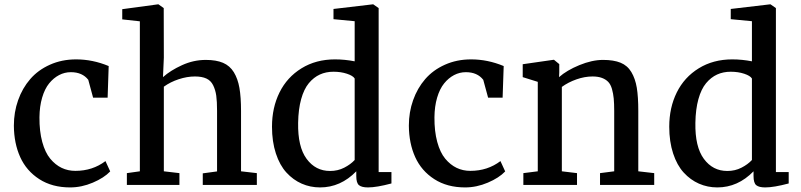

<svg xmlns="http://www.w3.org/2000/svg" viewBox="-20 -840 3638 872"><path d="M43 -269.5Q43 -330.6 62.3 -385Q81.5 -439.5 117.2 -480.7Q152.8 -522 206.8 -546.1Q260.7 -570.3 325.7 -570.3Q400.9 -570.3 473.6 -540L468.8 -396.5H402.8L380.9 -477.5Q354 -512.2 301.8 -512.2Q273.4 -512.2 248.3 -499Q223.1 -485.8 203.1 -461.2Q183.1 -436.5 171.4 -396.7Q159.7 -356.9 159.2 -307.6Q158.7 -243.7 171.9 -195.3Q185.1 -147 208.3 -119.1Q231.4 -91.3 260 -77.6Q288.6 -64 322.3 -64Q400.4 -64 459 -108.4L480.5 -61.5Q452.6 -32.2 401.6 -10.5Q350.6 11.2 298.3 11.2Q216.8 11.2 158.4 -26.4Q100.1 -64 71.8 -126.5Q43.5 -189 43 -269.5Z M556.2 0V-53.7L615.2 -62V-743.2L535.2 -752V-798.3L697.3 -820.3H699.7L723.6 -803.2L724.1 -578.1L720.2 -489.7Q753.9 -520 806.4 -543.9Q858.9 -567.9 914.6 -567.9Q961.9 -567.9 992.9 -554.7Q1023.9 -541.5 1042 -512Q1060.1 -482.4 1067.4 -440.7Q1074.7 -398.9 1074.7 -335.9V-62L1146.5 -53.7V0H900.9V-52.7L965.8 -61.5V-336.4Q965.8 -378.9 962.2 -405.3Q958.5 -431.6 948 -452.9Q937.5 -474.1 917.2 -483.4Q897 -492.7 865.2 -492.7Q829.6 -492.7 791.7 -480.2Q753.9 -467.8 724.1 -446.3V-62L794.9 -53.7V0Z M1433.6 11.2Q1389.2 11.2 1350.3 -5.9Q1311.5 -22.9 1281 -56.2Q1250.5 -89.4 1232.9 -143.1Q1215.3 -196.8 1215.3 -264.6Q1215.3 -351.1 1249.5 -420.2Q1283.7 -489.3 1349.4 -529.8Q1415 -570.3 1501.5 -570.3Q1545.9 -570.3 1590.8 -561.5V-743.7L1494.6 -752.9V-799.3L1672.9 -820.3H1675.3L1699.7 -803.2V-58.6H1757.8V-6.8Q1690.4 11.2 1651.4 11.2Q1623 11.2 1610.6 1.2Q1598.1 -8.8 1598.1 -40.5V-62Q1526.9 11.2 1433.6 11.2ZM1479 -63.5Q1514.2 -63.5 1543.2 -78.4Q1572.3 -93.3 1590.8 -113.3V-483.4Q1583 -496.1 1555.7 -505.1Q1528.3 -514.2 1494.6 -514.2Q1460.4 -514.2 1432.6 -501.5Q1404.8 -488.8 1382.6 -462.2Q1360.4 -435.5 1347.7 -389.6Q1335 -343.8 1334 -282.2Q1332 -173.3 1372.6 -118.4Q1413.1 -63.5 1479 -63.5Z M1836.9 -269.5Q1836.9 -330.6 1856.2 -385Q1875.5 -439.5 1911.1 -480.7Q1946.8 -522 2000.7 -546.1Q2054.7 -570.3 2119.6 -570.3Q2194.8 -570.3 2267.6 -540L2262.7 -396.5H2196.8L2174.8 -477.5Q2147.9 -512.2 2095.7 -512.2Q2067.4 -512.2 2042.2 -499Q2017.1 -485.8 1997.1 -461.2Q1977.1 -436.5 1965.3 -396.7Q1953.6 -356.9 1953.1 -307.6Q1952.6 -243.7 1965.8 -195.3Q1979 -147 2002.2 -119.1Q2025.4 -91.3 2054 -77.6Q2082.5 -64 2116.2 -64Q2194.3 -64 2252.9 -108.4L2274.4 -61.5Q2246.6 -32.2 2195.6 -10.5Q2144.5 11.2 2092.3 11.2Q2010.7 11.2 1952.4 -26.4Q1894 -64 1865.7 -126.5Q1837.4 -189 1836.9 -269.5Z M2356.9 0V-53.7L2422.4 -62V-468.3L2354 -489.7V-548.3L2493.7 -568.4H2496.1L2520 -548.8V-510.7L2519 -489.7Q2553.7 -520.5 2611.3 -544.2Q2668.9 -567.9 2718.8 -567.9Q2767.1 -567.9 2798.3 -555.2Q2829.6 -542.5 2847.4 -512.7Q2865.2 -482.9 2872.1 -441.7Q2878.9 -400.4 2878.9 -335.9V-62L2951.2 -53.7V0H2705.1V-53.7L2769.5 -62V-336.4Q2769.5 -370.1 2767.3 -392.8Q2765.1 -415.5 2759.3 -436Q2753.4 -456.5 2742.4 -468Q2731.4 -479.5 2713.9 -486.1Q2696.3 -492.7 2670.9 -492.7Q2635.3 -492.7 2597.9 -479.5Q2560.5 -466.3 2531.7 -445.3V-62L2600.6 -53.7V0Z M3237.8 11.2Q3193.4 11.2 3154.5 -5.9Q3115.7 -22.9 3085.2 -56.2Q3054.7 -89.4 3037.1 -143.1Q3019.5 -196.8 3019.5 -264.6Q3019.5 -351.1 3053.7 -420.2Q3087.9 -489.3 3153.6 -529.8Q3219.2 -570.3 3305.7 -570.3Q3350.1 -570.3 3395 -561.5V-743.7L3298.8 -752.9V-799.3L3477.1 -820.3H3479.5L3503.9 -803.2V-58.6H3562V-6.8Q3494.6 11.2 3455.6 11.2Q3427.2 11.2 3414.8 1.2Q3402.3 -8.8 3402.3 -40.5V-62Q3331.1 11.2 3237.8 11.2ZM3283.2 -63.5Q3318.4 -63.5 3347.4 -78.4Q3376.5 -93.3 3395 -113.3V-483.4Q3387.2 -496.1 3359.9 -505.1Q3332.5 -514.2 3298.8 -514.2Q3264.6 -514.2 3236.8 -501.5Q3209 -488.8 3186.8 -462.2Q3164.6 -435.5 3151.9 -389.6Q3139.2 -343.8 3138.2 -282.2Q3136.2 -173.3 3176.8 -118.4Q3217.3 -63.5 3283.2 -63.5Z"/></svg>

Font: HaufeMerriweather
Style: Regular
Weight: 400
Designer: Eben Sorkin ( eben@eyebytes.com )
Foundry: Eben Sorkin
Version: Version 1.56